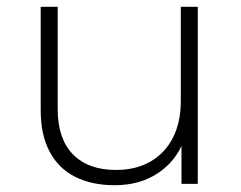

<svg xmlns="http://www.w3.org/2000/svg" viewBox="-20 -542 709 566"><path d="M318 4Q251 4 202 -20.5Q153 -45 126.5 -94.5Q100 -144 100 -217V-522H150V-221Q150 -133 195 -87Q240 -41 322 -41Q381 -41 424 -66Q467 -91 490 -136.5Q513 -182 513 -244V-522H563V0H515V-145L522 -128Q499 -67 445.5 -31.5Q392 4 318 4Z"/></svg>

Font: Modern
Style: Regular
Weight: 300
Designer: Julieta Ulanovsky
Foundry: Julieta Ulanovsky
Version: Version 8.000